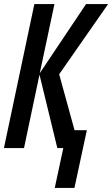

<svg xmlns="http://www.w3.org/2000/svg" viewBox="-20 -734 557 952"><path d="M251.5 197.8 293.9 0H264.2L175.8 -363.8L99.1 0H-0.5L150.4 -713.9H250L177.2 -371.1L406.7 -713.9H516.1L273.4 -365.7L349.6 -88.4H410.6L349.1 197.8Z"/></svg>

Font: Open Sans Condensed SemiBold
Style: Italic
Weight: 600
Width: 3
Italic angle: -12°
Designer: Monotype Design Team
Foundry: Monotype Imaging Inc.
Version: Version 3.000; ttfautohint (v1.8.4)